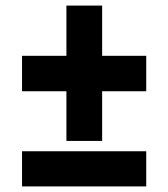

<svg xmlns="http://www.w3.org/2000/svg" viewBox="-20 -668 603 688"><path d="M218 -163V-341H59V-468H218V-648H346V-468H504V-341H346V-163ZM59 0V-126H504V0Z"/></svg>

Font: Noto Sans Mono SemiCondensed Black
Style: Regular
Weight: 900
Width: 4
Designer: Monotype Design Team
Foundry: Monotype Imaging Inc.
Version: Version 2.014; ttfautohint (v1.8.4.7-5d5b)